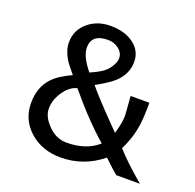

<svg xmlns="http://www.w3.org/2000/svg" viewBox="-130 -872 1038 1021"><g transform="rotate(20 388.5 -361.5)"><path d="M760 0H626Q608 -14 548 -71Q445 13 314 13Q212 13 142 -47Q69 -110 69 -207Q69 -295 120 -350Q152 -386 227 -421Q189 -466 175 -489Q148 -535 148 -578Q148 -649 203 -694Q254 -736 328 -736Q408 -736 459 -698Q510 -660 510 -598Q510 -531 456 -479Q427 -452 354 -411Q398 -356 543 -209Q562 -272 562 -314Q562 -324 554 -422H660Q660 -342 654 -299Q643 -218 606 -146Q654 -90 760 0ZM421 -559Q428 -574 428 -589Q428 -619 402 -640Q376 -661 340 -661Q247 -661 247 -585Q247 -535 305 -464Q355 -486 377 -503Q405 -524 421 -559ZM496 -132Q390 -224 274 -364Q232 -354 200 -307Q168 -260 168 -210Q168 -166 210 -122Q257 -72 317 -72Q429 -72 496 -132Z"/></g></svg>

Font: Mingzat
Style: Regular
Weight: 400
Designer: Jason Glavy (Lepcha), Lorna Priest (Lepcha additions), Walt Agee (Sophia), Victor Gaultney (Sophia)
Foundry: SIL International
Version: Version 0.100